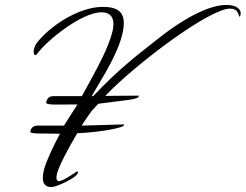

<svg xmlns="http://www.w3.org/2000/svg" viewBox="-20 -699 999 781"><path d="M483 -188C483 -189 485 -191 484 -193L312 -188C322 -205 343 -233 353 -248L380 -277C490 -292 541 -293 545 -308L546 -310L408 -309C536 -442 832 -664 916 -664C931 -664 941 -659 947 -648L954 -631C956 -631 957 -635 958 -637C964 -661 942 -679 901 -679C831 -679 726 -626 602 -525C536 -473 461 -416 359 -308H353L381 -356C434 -443 463 -504 476 -554C499 -643 469 -671 398 -671C304 -671 188 -598 131 -526C108 -497 117 -461 131 -480C170 -534 312 -649 393 -649C430 -649 451 -626 437 -569C421 -507 387 -441 313 -308H198C180 -308 172 -299 168 -284C164 -269 213 -275 295 -274L240 -188H134C117 -188 108 -182 103 -164C101 -153 147 -157 224 -155C196 -103 169 -46 159 -9C147 38 157 62 190 62C209 62 291 25 297 4C298 0 295 -2 293 -2C294 -2 236 38 220 38C210 38 207 27 212 6C222 -28 256 -92 294 -157C391 -161 481 -180 483 -188Z"/></svg>

Font: AlexBrush
Style: Regular
Weight: 400
Designer: Robert E. Leuschke
Foundry: Robert E. Leuschke
Version: Version 1.001